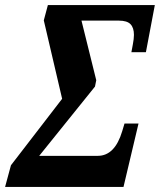

<svg xmlns="http://www.w3.org/2000/svg" viewBox="-32 -734 628 754"><path d="M11 -85 212 -346 140 -654 156 -714H576L541 -529H484Q485 -535 489.5 -558.5Q494 -582 494 -597Q494 -625 480.5 -639Q467 -653 435 -653H288L346 -419L341 -394L122 -122H352Q419 -122 448 -219L457 -249H512L453 0H-12Z"/></svg>

Font: Noto Serif CondExtraBold
Style: Italic
Weight: 800
Width: 3
Italic angle: -12°
Designer: Monotype Design Team
Foundry: Monotype Imaging Inc.
Version: Version 1.001